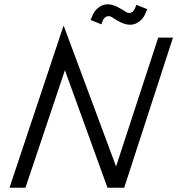

<svg xmlns="http://www.w3.org/2000/svg" viewBox="-20 -883 858 903"><path d="M278.2 -760.2H280.2L525.9 -100.2L724.1 -706H793.5L564.1 0H485.6L285.3 -552.7L99.7 0H24.7ZM405.7 -789.3 412 -802.5Q421.3 -830 441.5 -846Q461.7 -862.1 484.8 -862.8Q513.2 -863.5 549.1 -841.1L568.2 -829.4Q579.5 -821 590.3 -822.5Q599.2 -823.2 605.6 -829.3Q611.9 -835.3 615 -843.9L621.5 -860.6L672.7 -839.7L666.6 -826.5Q657.3 -799.3 637 -783.2Q616.7 -767.2 593.5 -766.5Q565.4 -765.7 529.2 -787.9L510.4 -799.6Q498.3 -808.3 488.1 -806.8Q479.1 -806.1 472.8 -799.9Q466.4 -793.7 463.3 -785.4L456.9 -768.4Z"/></svg>

Font: Lineal Thin
Style: Regular
Weight: 200
Designer: Created by Frank Adebiaye with contributions from Anton Moglia & Ariel Martín Pérez
Created by Frank ADEBIAYE with FontF
Foundry: Velvetyne Type Foundry
Version: Version 2.000;Glyphs 3.2 (3227)